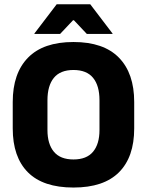

<svg xmlns="http://www.w3.org/2000/svg" viewBox="-20 -846 675 882"><path d="M317.5 15.5Q178 15.5 108.2 -54.5Q38.5 -124.5 38.5 -256V-377.5Q38.5 -509.5 108.8 -581.2Q179 -653 317.5 -653Q456 -653 526.2 -581.2Q596.5 -509.5 596.5 -377.5V-256Q596.5 -124.5 526.5 -54.5Q456.5 15.5 317.5 15.5ZM317.5 -113.5Q378 -113.5 407.5 -149Q437 -184.5 437 -248.5V-385.5Q437 -452.5 407.5 -488.5Q378 -524.5 317.5 -524.5Q257 -524.5 227.5 -488.5Q198 -452.5 198 -385.5V-248.5Q198 -184.5 227.5 -149Q257 -113.5 317.5 -113.5ZM138 -692 240.5 -826.5H394.5L497 -692V-690H379L319.5 -753H315.5L256 -690H138Z"/></svg>

Font: Anek Malayalam
Style: Bold
Weight: 700
Version: Version 1.003